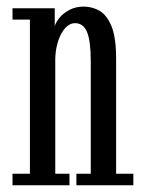

<svg xmlns="http://www.w3.org/2000/svg" viewBox="-20 -548 427 568"><path d="M17 0V-34H68.5V-490H17V-523.5H142V-470Q144.5 -481 155.5 -494.8Q166.5 -508.5 185 -518.5Q203.5 -528.5 228 -528.5Q251.5 -528.5 273.2 -516.8Q295 -505 309.2 -472Q323.5 -439 323.5 -374.5V-34H374.5V0H206V-34H248.5V-366.5Q248.5 -427 237.5 -453.2Q226.5 -479.5 202 -479.5Q189.5 -479.5 178.8 -470.5Q168 -461.5 160.2 -446.2Q152.5 -431 148.2 -412.5Q144 -394 143.5 -375V-34H185.5V0Z"/></svg>

Font: Imbue Thin
Style: Regular
Weight: 400
Version: Version 1.102